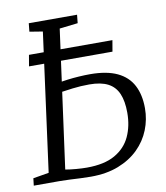

<svg xmlns="http://www.w3.org/2000/svg" viewBox="-84 -812 765 887"><g transform="rotate(-10 299.0 -369.0)"><path d="M271 5Q250 5 223.2 3.8Q196.5 2.5 170.5 1.2Q144.5 0 124 0H3.5L7.5 -34L81.5 -46.5L168.5 -694L107 -704L111 -743H337.5L333.5 -704L247.5 -694L159.5 -48Q182 -44 209.8 -41.8Q237.5 -39.5 260 -39.5Q342 -39.5 392 -68Q442 -96.5 464.8 -145.8Q487.5 -195 487.5 -257Q487.5 -311 472.5 -346.2Q457.5 -381.5 424.5 -398.8Q391.5 -416 337 -416Q296.5 -416 258 -411.2Q219.5 -406.5 194.5 -402.5L199.5 -448Q218 -452 243.5 -455.2Q269 -458.5 296.5 -460.2Q324 -462 348.5 -462Q426.5 -462 475.8 -438.8Q525 -415.5 548.2 -371Q571.5 -326.5 571.5 -263Q571.5 -210.5 552.2 -162.2Q533 -114 495 -76.5Q457 -39 401 -17Q345 5 271 5ZM77.5 -546.5 86.5 -599H478L469 -546.5Z"/></g></svg>

Font: Merriweather 24pt Light
Style: Italic
Weight: 300
Italic angle: -7.8°
Version: Version 2.101